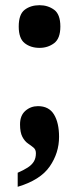

<svg xmlns="http://www.w3.org/2000/svg" viewBox="-20 -564 305 738"><path d="M48 154V100Q71 90 86.5 80Q102 70 110 57Q118 44 118 25Q118 11 109 3.5Q100 -4 87.5 -12.5Q75 -21 66 -38Q57 -55 57 -86Q57 -120 77.5 -138Q98 -156 126 -156Q168 -156 187.5 -124Q207 -92 207 -38Q207 24 171 76Q135 128 48 154ZM132 -380Q98 -380 75 -398Q52 -416 52 -462Q52 -509 75 -526.5Q98 -544 132 -544Q164 -544 188 -526.5Q212 -509 212 -462Q212 -416 188 -398Q164 -380 132 -380Z"/></svg>

Font: Noto Serif Khmer ExtraCondensed Black
Style: Regular
Weight: 900
Width: 2
Designer: Danh Hong and the Monotype Design Team
Foundry: Monotype Imaging Inc.
Version: Version 2.004